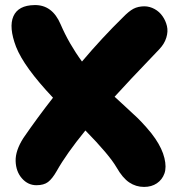

<svg xmlns="http://www.w3.org/2000/svg" viewBox="-20 -694 712 764"><path d="M125 43Q91.3 43 67.4 15.9Q43.5 -11.2 42.2 -53Q41 -94.7 73.2 -145Q127.9 -224.6 190.9 -305.2Q75.2 -427.7 43.9 -507.8Q14.2 -585.9 33.4 -629.4Q52.7 -672.9 117.2 -673.8Q188 -675.3 221.2 -597.2Q254.4 -520 306.2 -449.2Q387.2 -544.9 469.2 -625Q492.7 -649.4 511.2 -659.2Q529.8 -668.9 555.2 -668.9Q576.2 -668.5 595.2 -658Q614.3 -647.5 626.7 -629.6Q639.2 -611.8 644.3 -590.3Q649.4 -568.8 641.8 -544.2Q634.3 -519.5 613.8 -498Q481 -359.4 436 -309.1Q446.8 -298.8 480 -268.6Q513.2 -238.3 527.3 -224.6Q541.5 -210.9 562.7 -187Q584 -163.1 598.1 -142.1Q625.5 -101.6 634.3 -64.9Q643.1 -28.3 634.3 -3.7Q625.5 21 604.2 35.4Q583 49.8 553.2 49.8Q521 49.8 494.4 32Q467.8 14.2 443.8 -27.8Q414.6 -78.1 319.8 -174.8Q244.1 -82 206.1 -14.2Q188 17.6 171.1 30.3Q154.3 43 125 43Z"/></svg>

Font: Shantell Sans Bouncy
Style: Regular
Weight: 800
Designer: Stephen Nixon, Anya Danilova, Shantell Martin
Foundry: Arrow Type
Version: Version 1.006;[9816181b4]